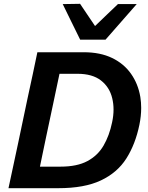

<svg xmlns="http://www.w3.org/2000/svg" viewBox="-20 -987 774 1007"><path d="M24.5 0Q37 -57.5 48.5 -112Q60 -166 74.5 -233.5L125 -473.5Q140 -542.5 152 -598.5Q163.5 -654.5 176 -713H419.5Q505.5 -713 567.8 -683Q630 -653 667.2 -600Q704.5 -547 716 -478.5Q720.5 -450.5 720.5 -421Q720.5 -378 711 -332Q690 -230.5 642.8 -156Q595.5 -81.5 509.2 -40.8Q423 0 285.5 0ZM189.5 -113H297.5Q384 -113 438.2 -142Q492.5 -171 523 -223.2Q553.5 -275.5 568 -345.5Q575.5 -380.5 575.5 -412.5Q575.5 -443.5 568.5 -472Q554.5 -530 509.5 -565Q464.5 -600 386.5 -600H292Q284.5 -563.5 276.5 -526.5Q268.5 -489.5 259 -443.5L221.5 -267Q212 -222 204.5 -185.5Q197 -148.5 189.5 -113ZM400.5 -779Q377.5 -825.5 354.5 -872.5Q331.5 -919.5 309 -965.5L400 -967Q419 -938 439 -909Q458.5 -880 478.5 -850.5Q509 -880 538.8 -908.5Q568.5 -937 598.5 -965.5H697Q655 -918 615 -872Q575 -826 533.5 -779Z"/></svg>

Font: Heraclito SemiBold
Style: Italic
Weight: 600
Italic angle: -12°
Designer: Kostas Bartsokas (font) & Cristiano Sobral (main changes)
Foundry: Kostas Bartsokas (font) & Cristiano Sobral (main changes)
Version: Version 1.00;July 8, 2020;FontCreator 13.0.0.2655 64-bit